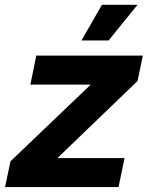

<svg xmlns="http://www.w3.org/2000/svg" viewBox="-48 -763 602 783"><path d="M-27.6 0 -5.1 -105.4 322 -417.9H75.9L100 -536.3H534.6L512.9 -432.7L186.3 -118.4H460L435.4 0ZM284.4 -598.1 367.6 -743.4H512.7L395 -598.1Z"/></svg>

Font: Mona Sans
Style: Italic
Weight: 200
Italic angle: -11.6951°
Designer: Deni Anggara
Foundry: GitHub
Version: Version 2.000